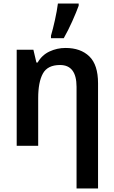

<svg xmlns="http://www.w3.org/2000/svg" viewBox="-20 -821 643 1081"><path d="M349 -551Q301 -551 258.5 -531Q216 -511 192 -469H185L168 -541H74V0H195V-268Q195 -359 221.5 -407Q248 -455 318 -455Q411 -455 411 -332V240H532V-352Q532 -456 483 -503.5Q434 -551 349 -551ZM267 -606H339Q364 -650 387 -701.5Q410 -753 423 -789V-801H306Q301 -761 289.5 -709Q278 -657 267 -620Z"/></svg>

Font: Noto Sans Display Medium
Style: Regular
Weight: 500
Designer: Monotype Design Team
Foundry: Monotype Imaging Inc.
Version: Version 1.900